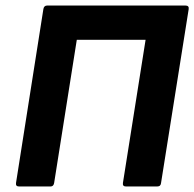

<svg xmlns="http://www.w3.org/2000/svg" viewBox="-20 -675 703 695"><path d="M49 0Q36 0 38 -13L137 -642Q139 -655 151 -655H651Q665 -655 663 -642L563 -13Q562 0 549 0H436Q423 0 425 -13L507 -531H258L176 -13Q174 0 163 0Z"/></svg>

Font: Sofia Sans ExtraBold
Style: Italic
Weight: 800
Italic angle: -9°
Designer: Botio Nikoltchev, Ani Petrova
Foundry: lettersoup
Version: Version 4.100; ttfautohint (v1.8.4.7-5d5b)